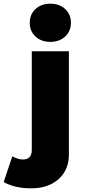

<svg xmlns="http://www.w3.org/2000/svg" viewBox="-108 -823 463 1045"><path d="M-88 168 -41 28Q-10 45 17 45Q65 45 65 -7V-544H267V17Q267 103 209.5 153Q152 203 59 202Q-26 202 -88 168ZM85.5 -624Q54 -653 54 -699Q54 -745 85.5 -774Q117 -803 166 -803Q215 -803 246.5 -774Q278 -745 278 -699Q278 -653 246.5 -624Q215 -595 166 -595Q117 -595 85.5 -624Z"/></svg>

Font: Trueno
Style: ExBd
Weight: 800
Designer: Julieta Ulanovsky
Foundry: Julieta Ulanovsky
Version: Version 3.001b